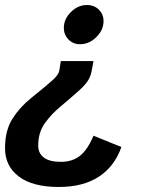

<svg xmlns="http://www.w3.org/2000/svg" viewBox="-28 -502 594 764"><path d="M226 -391Q226 -426 254 -454Q282 -482 318 -482Q347 -482 365.5 -463.5Q384 -445 384 -418Q384 -383 355.5 -354.5Q327 -326 290 -326Q263 -326 244.5 -345Q226 -364 226 -391ZM-8 88Q-8 17 21.5 -29.5Q51 -76 96 -112Q163 -166 184 -185.5Q205 -205 208 -221L214 -259H344L337 -221Q333 -199 322.5 -182Q312 -165 289 -144Q266 -123 214 -79Q176 -48 150 -11Q124 26 124 77Q124 108 146.5 125Q169 142 214 142Q259 142 289.5 118.5Q320 95 344 38L455 83Q428 160 365.5 201Q303 242 206 242Q102 242 47 200.5Q-8 159 -8 88Z"/></svg>

Font: KoHo
Style: Bold Italic
Weight: 700
Italic angle: -10°
Version: Version 1.000; ttfautohint (v1.6)